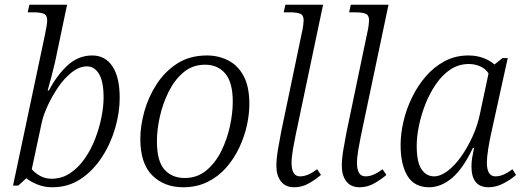

<svg xmlns="http://www.w3.org/2000/svg" viewBox="-20 -780 2206 810"><path d="M201 10Q166 10 137 -2Q108 -14 91 -28L57 3H35L170 -635Q179 -678 179 -694Q179 -716 164.5 -722Q150 -728 122 -728H97L104 -760H263L212 -517Q205 -487 196 -453Q187 -419 181 -398H186Q221 -464 266 -505Q311 -546 369 -546Q424 -546 454.5 -500Q485 -454 485 -367Q485 -306 466 -240Q447 -174 410 -117Q373 -60 320.5 -25Q268 10 201 10ZM198 -26Q241 -26 276 -49.5Q311 -73 337.5 -111Q364 -149 381.5 -194.5Q399 -240 408 -285.5Q417 -331 417 -368Q417 -437 397.5 -468.5Q378 -500 347 -500Q315 -500 283.5 -475.5Q252 -451 226 -413Q200 -375 182 -336Q164 -297 157 -267L114 -66Q129 -49 150 -37.5Q171 -26 198 -26Z M753 10Q673 10 622.5 -40Q572 -90 572 -194Q572 -249 589 -310Q606 -371 641 -425Q676 -479 728.5 -512.5Q781 -546 853 -546Q902 -546 943 -525Q984 -504 1008 -459Q1032 -414 1032 -341Q1032 -298 1021.5 -250.5Q1011 -203 989 -156.5Q967 -110 934 -72.5Q901 -35 855.5 -12.5Q810 10 753 10ZM759 -29Q812 -29 850.5 -61Q889 -93 913.5 -142.5Q938 -192 950 -247.5Q962 -303 962 -351Q962 -432 930.5 -469.5Q899 -507 845 -507Q793 -507 755 -475.5Q717 -444 692 -394Q667 -344 654.5 -288.5Q642 -233 642 -184Q642 -100 674 -64.5Q706 -29 759 -29Z M1221 10Q1184 10 1165 -15Q1146 -40 1146 -80Q1146 -111 1153 -151.5Q1160 -192 1166 -223L1253 -640Q1257 -656 1259 -672Q1261 -688 1261 -694Q1261 -716 1246.5 -722Q1232 -728 1204 -728H1177L1184 -760H1343L1227 -209Q1222 -186 1216 -151Q1210 -116 1210 -92Q1210 -66 1218.5 -51Q1227 -36 1246 -36Q1263 -36 1280.5 -43.5Q1298 -51 1318 -66L1334 -42Q1312 -23 1283 -6.5Q1254 10 1221 10Z M1497 10Q1460 10 1441 -15Q1422 -40 1422 -80Q1422 -111 1429 -151.5Q1436 -192 1442 -223L1529 -640Q1533 -656 1535 -672Q1537 -688 1537 -694Q1537 -716 1522.5 -722Q1508 -728 1480 -728H1453L1460 -760H1619L1503 -209Q1498 -186 1492 -151Q1486 -116 1486 -92Q1486 -66 1494.5 -51Q1503 -36 1522 -36Q1539 -36 1556.5 -43.5Q1574 -51 1594 -66L1610 -42Q1588 -23 1559 -6.5Q1530 10 1497 10Z M1790 10Q1728 10 1699 -38Q1670 -86 1670 -168Q1670 -215 1682 -267Q1694 -319 1718 -368.5Q1742 -418 1776.5 -458Q1811 -498 1856 -522Q1901 -546 1956 -546Q1990 -546 2018.5 -535.5Q2047 -525 2066 -508L2100 -535H2122L2050 -208Q2045 -186 2039.5 -151Q2034 -116 2034 -94Q2034 -36 2070 -36Q2087 -36 2104.5 -43.5Q2122 -51 2142 -66L2157 -42Q2136 -23 2104.5 -6.5Q2073 10 2041 10Q1969 10 1969 -78Q1969 -97 1972 -115Q1975 -133 1980 -156H1975Q1934 -69 1887.5 -29.5Q1841 10 1790 10ZM1811 -36Q1838 -36 1868 -58.5Q1898 -81 1925 -119Q1952 -157 1973.5 -204Q1995 -251 2005 -301L2041 -470Q2029 -490 2006 -500Q1983 -510 1958 -510Q1915 -510 1880.5 -487Q1846 -464 1819.5 -425.5Q1793 -387 1775 -341.5Q1757 -296 1747.5 -250Q1738 -204 1738 -166Q1738 -95 1758.5 -65.5Q1779 -36 1811 -36Z"/></svg>

Font: Noto Serif Light
Style: Italic
Weight: 300
Italic angle: -12°
Designer: Monotype Design Team
Foundry: Monotype Imaging Inc.
Version: Version 2.013